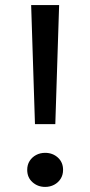

<svg xmlns="http://www.w3.org/2000/svg" viewBox="-20 -720 355 755"><path d="M117.5 -232 102.5 -700H212.5L197.5 -232ZM157.5 15Q128.5 15 107.8 -3.5Q87 -22 87 -52Q87 -72 96.5 -87Q106 -102 122 -110.5Q138 -119 157.5 -119Q187 -119 207.5 -100.5Q228 -82 228 -52Q228 -32 218.5 -17Q209 -2 193 6.5Q177 15 157.5 15Z"/></svg>

Font: Geologica Cursive Light
Style: Regular
Weight: 300
Designer: Sindre Bremnes, Frode Helland
Foundry: Monokrom Skriftforlag AS
Version: Version 1.010;gftools[0.9.28]